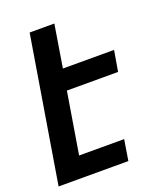

<svg xmlns="http://www.w3.org/2000/svg" viewBox="-136 -824 772 913"><g transform="rotate(-20 250.0 -367.5)"><path d="M2 0 123 -735H248L213 -520H472L454 -415H195L144 -105H372L355 0Z"/></g></svg>

Font: Iosevka Term Curly XBd Obl
Style: Regular
Weight: 800
Italic angle: -9°
Designer: Belleve Invis
Foundry: Belleve Invis
Version: Version 32.3.0